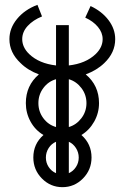

<svg xmlns="http://www.w3.org/2000/svg" viewBox="-20 -687 520 795"><path d="M141 -379Q95 -396 65 -426Q19 -469 19 -525Q19 -570 50.5 -608.5Q82 -647 135 -667L154 -619Q117 -604 94.5 -579.5Q72 -555 72 -525Q72 -491 101 -463Q142 -424 212 -416V-583H265V-416Q335 -424 376 -463Q405 -491 405 -525Q405 -552 385.5 -575.5Q366 -599 333 -614L355 -662Q402 -640 429.5 -603.5Q457 -567 457 -525Q457 -469 412 -426Q381 -396 335 -379Q390 -333 390 -260Q390 -219 370 -183.5Q350 -148 317 -128Q359 -91 359 -35Q359 16 323.5 52Q288 88 238.5 88Q189 88 153.5 52Q118 16 118 -35Q118 -91 160 -128Q126 -148 106.5 -183.5Q87 -219 87 -260Q87 -333 141 -379ZM212 -100Q193 -92 181.5 -74Q170 -56 170 -34.5Q170 -13 181.5 4.5Q193 22 212 30ZM265 -100V30Q283 22 294.5 4.5Q306 -13 306 -34.5Q306 -56 294.5 -74Q283 -92 265 -100ZM212 -359Q180 -350 159.5 -322.5Q139 -295 139 -260Q139 -225 159.5 -197.5Q180 -170 212 -161ZM265 -359V-161Q296 -170 317 -197.5Q338 -225 338 -260Q338 -295 317 -322.5Q296 -350 265 -359Z"/></svg>

Font: Astronomicon
Style: Regular
Weight: 400
Version: Version 1.1